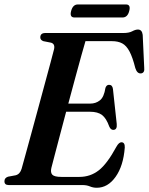

<svg xmlns="http://www.w3.org/2000/svg" viewBox="-26 -852 684 884"><path d="M353.5 0H14Q-6 0 -5.5 -18Q-5.5 -33 11 -38.5L46 -45Q66 -50 73.5 -75Q79.5 -96 91.2 -139Q103 -182 118.2 -237.5Q133.5 -293 149.5 -352.5Q165.5 -412 180.5 -467Q195.5 -522 206.8 -564.2Q218 -606.5 223 -626Q228 -650 209 -655.5L173.5 -662.5Q159.5 -668 159.5 -679.5Q159.5 -700 182.5 -700H541.5Q568 -700 582.8 -708Q597.5 -716 609 -716Q628 -716 631 -691.5L638 -540.5Q641 -516.5 623.5 -514Q605.5 -512 597 -538.5Q584.5 -588.5 570.2 -615.2Q556 -642 536.8 -652.2Q517.5 -662.5 490 -662.5H367.5Q361.5 -642 349 -597.8Q336.5 -553.5 320.8 -495Q305 -436.5 288.5 -375H389.5Q415 -375 434 -390Q453 -405 459.5 -447.5Q464.5 -461.5 476 -461.5Q491.5 -461.5 494 -442.5L511.5 -281Q514 -254.5 496 -254Q484 -253.5 477 -269.5Q463.5 -307.5 443.8 -322.5Q424 -337.5 388.5 -337.5H278.5Q263 -279 249 -226Q235 -173 224.8 -134Q214.5 -95 210.5 -79Q205.5 -57.5 215 -47.5Q224.5 -37.5 257 -37.5H339.5Q390 -37.5 428.8 -67.8Q467.5 -98 510 -176.5Q521.5 -197 533 -197Q549.5 -197 548.5 -172.5Q542 -88 506.2 -37.8Q470.5 12.5 419.5 12.5Q402.5 12.5 387.8 6.2Q373 0 353.5 0ZM301.5 -801.5Q309.5 -831.5 332.5 -831.5H554Q577 -831.5 569 -801.5Q561.5 -771.5 538 -771.5H317Q293.5 -771.5 301.5 -801.5Z"/></svg>

Font: Fraunces 144pt Soft SemiBold
Style: Italic
Weight: 600
Italic angle: -16°
Version: Version 1.000;[b76b70a41]